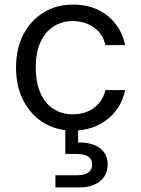

<svg xmlns="http://www.w3.org/2000/svg" viewBox="-20 -558 617 838"><path d="M298 12Q226 12 170 -22.5Q114 -57 82 -119Q50 -181 50 -263Q50 -346 82 -407.5Q114 -469 170 -503.5Q226 -538 298 -538Q388 -538 448.5 -490Q509 -442 526 -361H440Q429 -411 389.5 -438.5Q350 -466 297 -466Q251 -466 214.5 -443Q178 -420 157 -375Q136 -330 136 -263Q136 -213 148 -174.5Q160 -136 181.5 -110.5Q203 -85 232.5 -72Q262 -59 297 -59Q333 -59 362.5 -71.5Q392 -84 412.5 -108Q433 -132 440 -165H526Q510 -86 448.5 -37Q387 12 298 12ZM222 260V207H314Q349 207 365.5 195Q382 183 382 159Q382 137 365.5 125.5Q349 114 314 114H265V-6H321V64Q359 63 388 73.5Q417 84 433.5 106Q450 128 450 160Q450 191 434.5 213.5Q419 236 391.5 248Q364 260 329 260Z"/></svg>

Font: DM Sans 9pt
Style: Regular
Weight: 400
Designer: Colophon Foundry, Jonny Pinhorn
Foundry: Colophon Foundry
Version: Version 4.004;gftools[0.9.30]